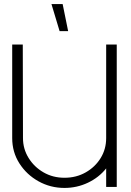

<svg xmlns="http://www.w3.org/2000/svg" viewBox="-20 -919 644 944"><path d="M502 -700H554V0H502V-91Q466 -46 412 -20.5Q358 5 297 5Q228 5 169.5 -27.5Q111 -60 75.5 -115.5Q40 -171 40 -240V-700H92L93 -240Q93 -187 120.5 -142.5Q148 -98 194 -71.5Q240 -45 297 -45Q355 -45 401.5 -71.5Q448 -98 475 -142Q502 -186 502 -240ZM315 -766H273L233 -899H288Z"/></svg>

Font: Kulim Park ExtraLight
Style: Regular
Weight: 275
Designer: Noponies / Dale Sattler
Foundry: Noponies
Version: Version 1.000; ttfautohint (v1.8.3)